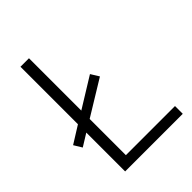

<svg xmlns="http://www.w3.org/2000/svg" viewBox="-205 -820 926 926"><g transform="rotate(-45 257.5 -357.0)"><path d="M100 0V-265L37 -226L12 -267L100 -322V-714H158V-357L312 -452L338 -410L158 -300V-53H493V0Z"/></g></svg>

Font: Noto Sans Sinhala Light
Style: Regular
Weight: 300
Designer: Jelle Bosma - Monotype Design Team
Foundry: Monotype Imaging Inc.
Version: Version 2.006; ttfautohint (v1.8.4.7-5d5b)